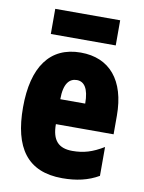

<svg xmlns="http://www.w3.org/2000/svg" viewBox="-84 -795 651 865"><g transform="rotate(10 241.0 -363.0)"><path d="M395 -736H98V-621H395ZM246 -562C105 -562 32 -459 32 -274C32 -90 101 10 261 10C325 10 379 -2 427 -30V-162C376 -131 336 -119 285 -119C221 -119 191 -151 191 -225H455V-310C455 -472 378 -562 246 -562ZM250 -437C283 -437 305 -409 305 -339H191C191 -411 216 -437 250 -437Z"/></g></svg>

Font: Noto Sans Oriya ExtCond Blk
Style: Regular
Weight: 900
Width: 2
Designer: Amélie Bonet and Sol Matas
Foundry: Google LLC
Version: Version 2.006